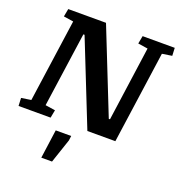

<svg xmlns="http://www.w3.org/2000/svg" viewBox="-162 -793 1096 1174"><g transform="rotate(20 386.5 -206.0)"><path d="M565.4 -660.6H774.4L776.9 -609.4L712.9 -599.6L628.4 0H446.3L229 -546.9H221.2L152.3 -61L216.8 -51.3L207 0H-1.5L-3.9 -51.3L59.6 -61L135.7 -599.6L71.8 -609.4L81.5 -660.6H327.1L543.9 -114.7H551.8L619.6 -599.6L555.7 -609.4ZM263.2 62.5H363.8L359.9 92.8L307.1 249.5H237.3Z"/></g></svg>

Font: NoticiaText-BoldItalic
Style: Bold Italic
Weight: 700
Italic angle: -8°
Designer: JM Sole
Foundry: JM Sole
Version: Version 1.003